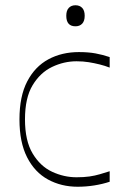

<svg xmlns="http://www.w3.org/2000/svg" viewBox="-20 -694 473 730"><path d="M275 16Q213 16 162.5 -11.5Q112 -39 83 -96Q54 -153 54 -240Q54 -328 83.5 -384.5Q113 -441 164 -468.5Q215 -496 280 -496Q316 -496 343 -491Q370 -486 397 -477V-437Q379 -444 359 -449Q339 -454 317.5 -457.5Q296 -461 271 -461Q223 -461 178 -439.5Q133 -418 104 -370Q75 -322 75 -240Q75 -159 104 -110.5Q133 -62 178 -41Q223 -20 271 -20Q299 -20 320 -23Q341 -26 359.5 -31.5Q378 -37 397 -43V-3Q370 6 338.5 11Q307 16 275 16ZM267 -594Q232 -594 232 -634Q232 -654 241.5 -664Q251 -674 267 -674Q283 -674 292.5 -664Q302 -654 302 -634Q302 -614 292.5 -604Q283 -594 267 -594Z"/></svg>

Font: Ojuju ExtraLight
Style: Regular
Weight: 200
Designer: Chisaokwu Joboson, Mirko Velimirovic
Foundry: Udi Foundry
Version: Version 1.000